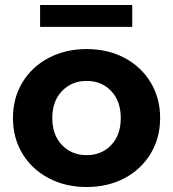

<svg xmlns="http://www.w3.org/2000/svg" viewBox="-20 -743 695 771"><path d="M32 -269Q32 -349 70 -412Q108 -475 175.5 -510.5Q243 -546 328 -546Q413 -546 480 -510.5Q547 -475 585 -412Q623 -349 623 -269Q623 -189 585 -126Q547 -63 480 -27.5Q413 8 328 8Q243 8 175.5 -27.5Q108 -63 70 -126Q32 -189 32 -269ZM465 -269Q465 -337 426.5 -377.5Q388 -418 328 -418Q268 -418 229 -377.5Q190 -337 190 -269Q190 -201 229 -160.5Q268 -120 328 -120Q388 -120 426.5 -160.5Q465 -201 465 -269ZM141 -723H511V-635H141Z"/></svg>

Font: Idrija
Style: Bold
Weight: 700
Designer: Julieta Ulanovsky
Foundry: Julieta Ulanovsky
Version: Version 7.200